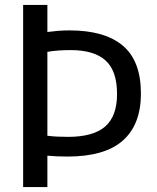

<svg xmlns="http://www.w3.org/2000/svg" viewBox="-20 -760 638 780"><path d="M74 0V-740H172.5V-630Q190 -632.5 213.2 -634.5Q236.5 -636.5 262.5 -636.5Q405.5 -636.5 479 -574.5Q552.5 -512.5 552.5 -380Q552.5 -254 479 -189Q405.5 -124 254.5 -124Q211 -124 172.5 -127.5V0ZM256 -204Q359 -204 407.2 -246Q455.5 -288 455.5 -378Q455.5 -472 409 -514.2Q362.5 -556.5 267 -556.5Q240 -556.5 217.2 -554.8Q194.5 -553 172.5 -549.5V-208.5Q192.5 -206 212.8 -205Q233 -204 256 -204Z"/></svg>

Font: Encode Sans Semi Condensed Medium
Style: Regular
Weight: 500
Width: 4
Designer: Multiple Designers
Foundry: Impallari Type
Version: Version 3.000; ttfautohint (v1.8.3) -l 8 -r 50 -G 200 -x 14 